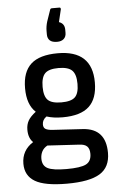

<svg xmlns="http://www.w3.org/2000/svg" viewBox="-62 -785 641 1025"><g transform="rotate(-5 259.0 -273.0)"><path d="M263 -158Q213 -158 177 -170Q154 -154 154 -129Q154 -112 165 -105Q176 -98 200 -96L365 -86Q487 -78 487 52Q487 129 431.5 163Q376 197 255 197Q136 197 84 166Q32 135 32 71Q32 -1 94 -40Q82 -51 75.5 -68Q69 -85 69 -108Q69 -136 81 -157Q93 -178 122 -200Q76 -242 76 -330Q76 -417 122 -459Q168 -501 266 -501Q450 -501 450 -329Q450 -242 404.5 -200Q359 -158 263 -158ZM263 -238Q316 -238 336.5 -258.5Q357 -279 357 -329Q357 -380 336 -401Q315 -422 263 -422Q211 -422 190.5 -401Q170 -380 170 -329Q170 -279 190.5 -258.5Q211 -238 263 -238ZM130 52Q130 90 158.5 104.5Q187 119 259 119Q335 119 364 104Q393 89 393 49Q393 22 380 9Q367 -4 337 -5L168 -15Q148 -4 139 13.5Q130 31 130 52ZM269 -562Q242 -562 229.5 -573.5Q217 -585 217 -606V-624Q217 -649 225 -675L246 -736Q248 -743 256 -743H296Q304 -743 303 -733L287 -666Q317 -656 317 -623V-606Q317 -585 304 -573.5Q291 -562 269 -562Z"/></g></svg>

Font: Sofia Sans Medium
Style: Regular
Weight: 500
Designer: Botio Nikoltchev, Ani Petrova
Foundry: lettersoup
Version: Version 4.101; ttfautohint (v1.8.4.7-5d5b)